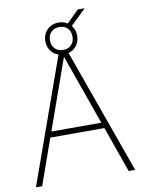

<svg xmlns="http://www.w3.org/2000/svg" viewBox="-101 -1022 807 1091"><g transform="rotate(-10 302.0 -477.0)"><path d="M457.5 -264H145.5L52 0H16L273.5 -721Q246 -729.5 229.2 -753.2Q212.5 -777 212.5 -808Q212.5 -834 224.5 -855Q236.5 -876 257.5 -888Q278.5 -900 304.5 -900Q332.5 -900 356 -885.5L425.5 -954H465.5L376 -867.5Q386 -856 391.2 -840.5Q396.5 -825 396.5 -808Q396.5 -775.5 378.5 -751.5Q360.5 -727.5 331 -719.5L588.5 0H551ZM304.5 -742Q333.5 -742 351.5 -759.8Q369.5 -777.5 369.5 -808Q369.5 -838.5 351.5 -856.2Q333.5 -874 304.5 -874Q275.5 -874 257.5 -856.2Q239.5 -838.5 239.5 -808Q239.5 -777.5 257.5 -759.8Q275.5 -742 304.5 -742ZM157.5 -297H445.5L301.5 -703Z"/></g></svg>

Font: Encode Sans Semi Condensed Thin
Style: Regular
Weight: 250
Width: 4
Designer: Multiple Designers
Foundry: Impallari Type
Version: Version 2.000